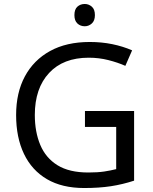

<svg xmlns="http://www.w3.org/2000/svg" viewBox="-20 -935 768 965"><path d="M407 -377H654V-27Q596 -8 537 1Q478 10 403 10Q292 10 216 -34.5Q140 -79 100.5 -161.5Q61 -244 61 -357Q61 -469 105 -551Q149 -633 231.5 -678.5Q314 -724 431 -724Q491 -724 544.5 -713Q598 -702 644 -682L610 -604Q572 -621 524.5 -633Q477 -645 426 -645Q298 -645 226.5 -568Q155 -491 155 -357Q155 -272 182.5 -206.5Q210 -141 269 -104.5Q328 -68 424 -68Q471 -68 504 -73Q537 -78 564 -85V-297H407ZM406 -915Q426 -915 441.5 -901.5Q457 -888 457 -859Q457 -831 441.5 -817Q426 -803 406 -803Q384 -803 369 -817Q354 -831 354 -859Q354 -888 369 -901.5Q384 -915 406 -915Z"/></svg>

Font: Noto Sans Osmanya
Style: Regular
Weight: 400
Designer: Monotype Design Team
Foundry: Monotype Imaging Inc.
Version: Version 2.001; ttfautohint (v1.8.4.7-5d5b)